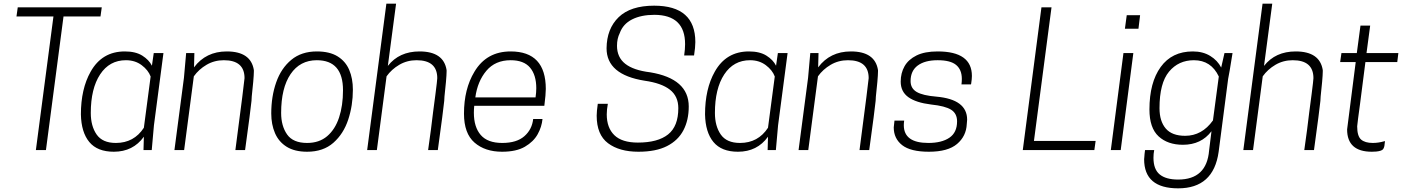

<svg xmlns="http://www.w3.org/2000/svg" viewBox="-20 -820 7685 1049"><path d="M231 0H176L272 -730H70L77 -780H536L529 -730H327Z M873 -530H820ZM602 9Q512 9 468 -44Q424 -97 422 -195Q422 -334 475 -428Q537 -539 662 -539Q721 -539 757.5 -516Q794 -493 810 -461L820 -530H873L821 -135L809 0H764L766 -73Q707 9 602 9ZM613 -39Q712 -39 766 -122L803 -402Q790 -437 754 -464Q718 -491 668 -491Q578 -491 527 -413.5Q476 -336 476 -203Q476 -131 508 -85Q540 -39 613 -39Z M1319 0H1266Q1316 -381 1316 -393Q1316 -491 1203 -491Q1151 -491 1108.5 -466Q1066 -441 1039 -403L986 0H933L985 -395L997 -530H1042L1040 -452Q1105 -539 1219 -539Q1351 -539 1367 -437V-429Q1367 -396 1353 -269L1357 -293Q1348 -209 1319 0Z M1658 9Q1590 9 1546.5 -18Q1503 -45 1482.5 -92.5Q1462 -140 1462 -200Q1462 -293 1489 -370Q1516 -447 1571.5 -493Q1627 -539 1711 -539Q1781 -539 1824.5 -512Q1868 -485 1888 -438Q1908 -391 1908 -330Q1908 -244 1882.5 -166.5Q1857 -89 1801.5 -40Q1746 9 1658 9ZM1658 -39Q1724 -39 1767.5 -76Q1811 -113 1832.5 -178Q1854 -243 1854 -327Q1854 -491 1711 -491Q1619 -491 1567.5 -415Q1516 -339 1516 -203Q1516 -132 1548.5 -85.5Q1581 -39 1658 -39Z M2372 0H2319Q2336 -118 2346 -206L2359 -305Q2369 -383 2369 -393Q2369 -491 2256 -491Q2204 -491 2161.5 -466Q2119 -441 2092 -403L2039 0H1986L2091 -800H2144L2099 -460Q2161 -539 2272 -539Q2404 -539 2420 -437V-429Q2420 -396 2406 -269L2410 -293Q2401 -209 2372 0Z M2723 9Q2630 9 2572.5 -41Q2515 -91 2515 -199Q2515 -334 2572 -428Q2638 -539 2770 -539Q2962 -539 2962 -334Q2962 -305 2954 -242H2571Q2569 -222 2569 -204Q2569 -126 2606.5 -82.5Q2644 -39 2724 -39Q2803 -39 2845 -76Q2887 -113 2893 -170H2944Q2940 -127 2917.5 -86.5Q2895 -46 2848 -18.5Q2801 9 2723 9ZM2906 -288Q2910 -315 2910 -338Q2910 -410 2876 -450.5Q2842 -491 2770 -491Q2686 -491 2637.5 -433.5Q2589 -376 2577 -288Z M3468 9Q3364 9 3302 -37.5Q3240 -84 3240 -188Q3240 -211 3246 -253H3301Q3295 -221 3295 -195Q3295 -122 3336.5 -81.5Q3378 -41 3465 -41Q3574 -41 3630 -85.5Q3686 -130 3686 -229Q3686 -294 3640 -330Q3594 -366 3502 -379Q3294 -412 3294 -556Q3295 -663 3360 -726Q3425 -789 3554 -789Q3779 -789 3779 -590Q3779 -562 3772 -517H3718Q3723 -551 3723 -579Q3723 -738 3556 -739Q3483 -739 3433.5 -714Q3384 -689 3366 -639Q3351 -609 3351 -570Q3351 -507 3396 -471.5Q3441 -436 3532 -425Q3743 -390 3743 -238Q3743 -164 3714 -108.5Q3685 -53 3624.5 -22Q3564 9 3468 9Z M4283 -530H4230ZM4012 9Q3922 9 3878 -44Q3834 -97 3832 -195Q3832 -334 3885 -428Q3947 -539 4072 -539Q4131 -539 4167.5 -516Q4204 -493 4220 -461L4230 -530H4283L4231 -135L4219 0H4174L4176 -73Q4117 9 4012 9ZM4023 -39Q4122 -39 4176 -122L4213 -402Q4200 -437 4164 -464Q4128 -491 4078 -491Q3988 -491 3937 -413.5Q3886 -336 3886 -203Q3886 -131 3918 -85Q3950 -39 4023 -39Z M4729 0H4676Q4726 -381 4726 -393Q4726 -491 4613 -491Q4561 -491 4518.5 -466Q4476 -441 4449 -403L4396 0H4343L4395 -395L4407 -530H4452L4450 -452Q4515 -539 4629 -539Q4761 -539 4777 -437V-429Q4777 -396 4763 -269L4767 -293Q4758 -209 4729 0Z M5055 9Q4955 9 4909 -27Q4863 -63 4863 -124L4867 -161H4920Q4918 -148 4918 -136Q4918 -39 5052 -39Q5125 -39 5167 -67.5Q5209 -96 5209 -157Q5209 -200 5176.5 -220.5Q5144 -241 5067 -249Q4985 -259 4943 -289Q4901 -319 4901 -374Q4901 -421 4922 -458Q4943 -495 4987.5 -517Q5032 -539 5103 -539Q5290 -539 5290 -405Q5290 -388 5286 -363L5285 -359H5233Q5235 -373 5235 -389Q5235 -439 5204 -465Q5173 -491 5103 -491Q5033 -491 4994 -462Q4955 -433 4955 -377Q4955 -337 4988.5 -317.5Q5022 -298 5096 -292Q5264 -277 5264 -166L5262 -142Q5259 -76 5209 -33.5Q5159 9 5055 9Z M5959 0H5568L5670 -780H5725L5629 -50H5966Z M6103 0H6049L6118 -530H6172ZM6200 -663H6126L6136 -737H6209Z M6417 209Q6231 209 6231 50L6232 39Q6233 21 6236 0H6286Q6282 20 6282 42Q6282 105 6316 133Q6350 161 6417 161Q6573 161 6586 2L6599 -103Q6543 -29 6443 -29Q6360 -29 6310 -75Q6260 -121 6260 -222Q6260 -369 6321.5 -454Q6383 -539 6497 -539Q6552 -539 6592 -514.5Q6632 -490 6652 -451L6670 -530H6714L6706 -481Q6699 -435 6690 -389L6638 10Q6610 209 6417 209ZM6455 -78Q6547 -78 6607 -162L6639 -402Q6597 -491 6503 -491Q6419 -491 6367 -428.5Q6315 -366 6315 -229Q6315 -158 6349 -118Q6383 -78 6455 -78Z M7159 0H7106Q7123 -118 7133 -206L7146 -305Q7156 -383 7156 -393Q7156 -491 7043 -491Q6991 -491 6948.5 -466Q6906 -441 6879 -403L6826 0H6773L6878 -800H6931L6886 -460Q6948 -539 7059 -539Q7191 -539 7207 -437V-429Q7207 -396 7193 -269L7197 -293Q7188 -209 7159 0Z M7475 9Q7340 9 7340 -113Q7368 -337 7387 -481H7302L7309 -530H7393L7413 -680H7466L7446 -530H7620L7614 -481H7440L7411 -255Q7397 -153 7395 -130Q7395 -76 7416.5 -57.5Q7438 -39 7480 -39Q7511 -39 7542 -48L7547 -49L7545 -34Q7544 -15 7536.5 -5Q7529 5 7499 8Z"/></svg>

Font: Tanohe Sans Light
Style: Italic
Weight: 300
Designer: Village Type and Design LLC & Cristiano Sobral
Foundry: Cooper Hewitt Smithsonian Design Museum
Version: Version 1.00;September 29, 2021;FontCreator 13.0.0.2655 64-b